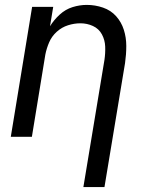

<svg xmlns="http://www.w3.org/2000/svg" viewBox="-20 -558 616 783"><path d="M320 205H406L490 -301Q495 -336 495 -370.5Q495 -405 485 -436.5Q475 -468 453.5 -492Q432 -516 400 -527Q368 -538 334 -538Q305 -538 276 -529Q247 -520 223.5 -498.5Q200 -477 184 -451L197 -530H111L24 0H110L165 -336Q170 -361 180.5 -385.5Q191 -410 211.5 -428.5Q232 -447 257.5 -455Q283 -463 308 -463Q335 -463 359 -452Q383 -441 395.5 -418Q408 -395 409 -368Q410 -341 406 -314Z"/></svg>

Font: Iosevka Sparkle Oblique
Style: Regular
Weight: 400
Italic angle: -9°
Designer: Belleve Invis
Foundry: Belleve Invis
Version: Version 4.5.0; ttfautohint (v1.8.3)